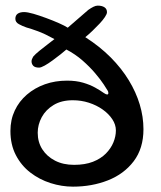

<svg xmlns="http://www.w3.org/2000/svg" viewBox="-20 -658 587 700"><path d="M246 22.5Q205 22.5 164.2 9.5Q123.5 -3.5 90.5 -29Q57.5 -54.5 37.8 -92.5Q18 -130.5 18 -180.5Q18 -221.5 33.8 -255Q49.5 -288.5 78 -313Q106.5 -337.5 143.8 -350.8Q181 -364 224.5 -364Q257.5 -364 283 -356.5Q308.5 -349 327.2 -338.5Q346 -328 358.5 -319Q366.5 -313.5 370.5 -313.5Q375 -313.5 375 -318.5Q375 -322.5 373.5 -326Q370 -332.5 358.2 -350.2Q346.5 -368 326.8 -391.2Q307 -414.5 280.8 -437.5Q254.5 -460.5 222 -477.5Q215 -471 201.2 -460.2Q187.5 -449.5 172 -438Q156.5 -426.5 143 -419Q129.5 -411.5 122.5 -411.5Q107.5 -411.5 101.2 -418.2Q95 -425 95 -434.5Q95 -438.5 96.8 -442.8Q98.5 -447 101 -451.5Q108.5 -460.5 124 -473Q139.5 -485.5 155.2 -497.5Q171 -509.5 178.5 -515.5Q143 -535 118.5 -544Q94 -553 76 -558Q61.5 -563 48.8 -570Q36 -577 36 -589.5Q36 -602 44.5 -608Q53 -614 68 -614Q80 -614 101.8 -607.8Q123.5 -601.5 148.5 -592.2Q173.5 -583 195 -573.5Q216.5 -564 227 -557Q241.5 -570 263 -588.2Q284.5 -606.5 302 -622Q312 -629 320.5 -633.2Q329 -637.5 336.5 -637.5Q351.5 -637.5 360.8 -631.5Q370 -625.5 370 -613.5Q370 -607 362.5 -595.8Q355 -584.5 343 -571.8Q331 -559 317.5 -546Q304 -533 291 -522.5Q344 -488.5 383.5 -448.8Q423 -409 449.5 -365.5Q476 -322 489.5 -277Q503 -232 503 -187Q503 -117 467.5 -70.2Q432 -23.5 373.5 -0.5Q315 22.5 246 22.5ZM250 -57Q290 -57 318.8 -68.2Q347.5 -79.5 366 -98.2Q384.5 -117 393.5 -139Q402.5 -161 402.5 -182.5Q402.5 -203.5 389.5 -223.2Q376.5 -243 354.2 -258.8Q332 -274.5 304 -283.5Q276 -292.5 245.5 -292.5Q204 -292.5 175.5 -275.2Q147 -258 132.2 -230.8Q117.5 -203.5 117.5 -174Q117.5 -140 134.2 -113.8Q151 -87.5 180.8 -72.2Q210.5 -57 250 -57Z"/></svg>

Font: Gluten
Style: Regular
Weight: 400
Designer: Tyler Finck
Foundry: Etcetera Type Company
Version: Version 1.300